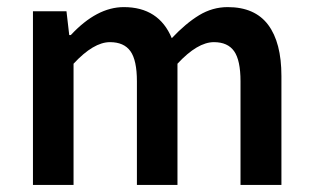

<svg xmlns="http://www.w3.org/2000/svg" viewBox="-20 -523 883 543"><path d="M73.2 0V-491.2H168L175.8 -423.8H180.2Q253.9 -502.9 330.1 -502.9Q429.2 -502.9 465.8 -415Q505.4 -457 543.2 -480Q581.1 -502.9 624 -502.9Q700.7 -502.9 738.3 -452.9Q775.9 -402.8 775.9 -308.1V0H660.2V-293Q660.2 -352.5 642.1 -378.2Q624 -403.8 585 -403.8Q538.6 -403.8 481.9 -342.8V0H367.2V-293Q367.2 -352.5 348.9 -378.2Q330.6 -403.8 291 -403.8Q244.6 -403.8 188 -342.8V0Z"/></svg>

Font: Source Sans 3 Semibold
Style: Regular
Weight: 600
Designer: Paul D. Hunt
Foundry: Adobe
Version: Version 3.052;hotconv 1.1.0;makeotfexe 2.6.0